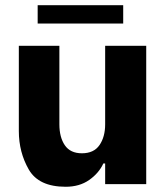

<svg xmlns="http://www.w3.org/2000/svg" viewBox="-20 -704 628 734"><path d="M539 0H382V-79H375Q358 -42 321 -16Q284 10 231 10Q128 10 90 -56Q52 -122 52 -203V-529H207V-229Q207 -179 228 -148.5Q249 -118 293 -118Q339 -118 360.5 -149.5Q382 -181 382 -229V-529H539ZM124 -684H451V-614H124Z"/></svg>

Font: Be Vietnam ExtraBold
Style: Regular
Weight: 800
Designer: Gabriel Lam
Foundry: TypeRant
Version: Version 4.000